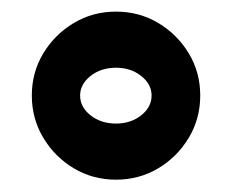

<svg xmlns="http://www.w3.org/2000/svg" viewBox="-20 -480 391 324"><path d="M33.7 -318.8Q33.7 -357.9 53 -389.9Q72.3 -421.9 104.5 -441.2Q136.7 -460.4 175.8 -460.4Q214.8 -460.4 247.1 -441.2Q279.3 -421.9 298.6 -389.9Q317.9 -357.9 317.9 -318.8Q317.9 -279.8 298.6 -247.6Q279.3 -215.3 247.1 -196Q214.8 -176.8 175.8 -176.8Q136.7 -176.8 104.5 -196Q72.3 -215.3 53 -247.6Q33.7 -279.8 33.7 -318.8ZM115.2 -318.8Q115.2 -299.3 132.8 -285.4Q150.4 -271.5 175.8 -271.5Q200.7 -271.5 218.3 -285.4Q235.8 -299.3 235.8 -318.8Q235.8 -337.9 218.3 -351.8Q200.7 -365.7 175.8 -365.7Q150.4 -365.7 132.8 -351.8Q115.2 -337.9 115.2 -318.8Z"/></svg>

Font: Pinar-DS2-FD ExtraBold
Style: Regular
Weight: 800
Designer: Amin Abedi
Version: Version 3.000